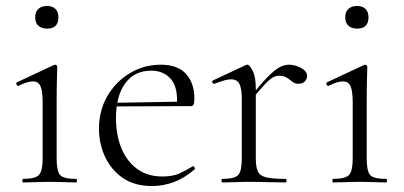

<svg xmlns="http://www.w3.org/2000/svg" viewBox="-20 -612 1355 644"><path d="M57 0Q55 0 55 -6Q55 -12 57 -12Q98 -12 110.5 -25Q123 -38 123 -81V-270Q123 -306 116 -322.5Q109 -339 90 -339Q81 -339 69.5 -335.5Q58 -332 42 -324Q38 -323 35.5 -328.5Q33 -334 37 -336L161 -394Q164 -395 165 -395Q167 -395 169.5 -393Q172 -391 172 -388Q172 -381 171 -349.5Q170 -318 170 -271V-81Q170 -38 181.5 -25Q193 -12 235 -12Q238 -12 238 -6Q238 0 235 0Q218 0 195 -1Q172 -2 146 -2Q121 -2 98 -1Q75 0 57 0ZM138 -516Q119 -516 108.5 -526Q98 -536 98 -554Q98 -572 108.5 -582Q119 -592 138 -592Q156 -592 166 -582Q176 -572 176 -554Q176 -516 138 -516Z M490 12Q431 12 391.5 -15.5Q352 -43 332 -87Q312 -131 312 -180Q312 -241 340 -289.5Q368 -338 415.5 -366.5Q463 -395 519 -395Q576 -395 604 -364Q632 -333 632 -281Q632 -268 629.5 -262Q627 -256 620 -256H573Q578 -318 553.5 -346.5Q529 -375 487 -375Q431 -375 400 -332.5Q369 -290 369 -216Q369 -160 387 -115.5Q405 -71 440 -45.5Q475 -20 525 -20Q560 -20 582.5 -30.5Q605 -41 626 -54Q628 -56 631.5 -51.5Q635 -47 633 -44Q598 -14 562.5 -1Q527 12 490 12ZM356 -255 355 -267 583 -271V-256Z M819 -271 815 -281Q852 -327 875.5 -351.5Q899 -376 916 -385.5Q933 -395 949 -395Q970 -395 990 -384Q1010 -373 1010 -357Q1010 -347 1002.5 -339Q995 -331 981 -331Q969 -331 960.5 -338Q952 -345 942 -351.5Q932 -358 915 -358Q906 -358 895.5 -352.5Q885 -347 867.5 -328.5Q850 -310 819 -271ZM726 0Q723 0 723 -6Q723 -12 726 -12Q767 -12 779 -25Q791 -38 791 -81V-281Q791 -315 783 -330.5Q775 -346 755 -346Q745 -346 731 -342Q717 -338 699 -331Q695 -330 692.5 -335Q690 -340 694 -342L805 -394Q807 -395 810 -395Q817 -395 827.5 -374.5Q838 -354 838 -315V-81Q838 -52 845 -37Q852 -22 873.5 -17Q895 -12 938 -12Q941 -12 941 -6Q941 0 938 0Q914 0 882 -1Q850 -2 815 -2Q790 -2 766.5 -1Q743 0 726 0Z M1097 0Q1095 0 1095 -6Q1095 -12 1097 -12Q1138 -12 1150.5 -25Q1163 -38 1163 -81V-270Q1163 -306 1156 -322.5Q1149 -339 1130 -339Q1121 -339 1109.5 -335.5Q1098 -332 1082 -324Q1078 -323 1075.5 -328.5Q1073 -334 1077 -336L1201 -394Q1204 -395 1205 -395Q1207 -395 1209.5 -393Q1212 -391 1212 -388Q1212 -381 1211 -349.5Q1210 -318 1210 -271V-81Q1210 -38 1221.5 -25Q1233 -12 1275 -12Q1278 -12 1278 -6Q1278 0 1275 0Q1258 0 1235 -1Q1212 -2 1186 -2Q1161 -2 1138 -1Q1115 0 1097 0ZM1178 -516Q1159 -516 1148.5 -526Q1138 -536 1138 -554Q1138 -572 1148.5 -582Q1159 -592 1178 -592Q1196 -592 1206 -582Q1216 -572 1216 -554Q1216 -516 1178 -516Z"/></svg>

Font: Cormorant Infant Light
Style: Regular
Weight: 300
Designer: Christian Thalmann (Catharsis Fonts)
Foundry: Catharsis Fonts
Version: Version 4.001